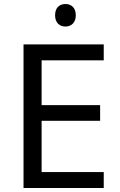

<svg xmlns="http://www.w3.org/2000/svg" viewBox="-20 -935 596 955"><path d="M306 -915C277 -915 254 -898 254 -859C254 -821 277 -803 306 -803C333 -803 357 -821 357 -859C357 -898 333 -915 306 -915ZM496 0V-79H187V-334H478V-412H187V-635H496V-714H97V0Z"/></svg>

Font: Noto Sans Brahmi
Style: Regular
Weight: 400
Designer: Monotype Design Team
Foundry: Monotype Imaging Inc.
Version: Version 2.004